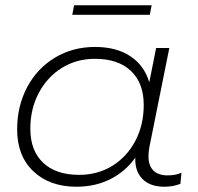

<svg xmlns="http://www.w3.org/2000/svg" viewBox="-20 -704 752 728"><path d="M668 -49 664 -7Q637 4 603 4Q549 4 520 -25.5Q491 -55 493 -106Q455 -53 398 -24.5Q341 4 270 4Q168 4 106.5 -54.5Q45 -113 45 -213Q45 -302 83 -373.5Q121 -445 188.5 -485.5Q256 -526 340 -526Q421 -526 474 -491Q527 -456 546 -392L572 -522H622L546 -144Q543 -126 543 -111Q543 -76 561.5 -57.5Q580 -39 616 -39Q646 -39 668 -49ZM525 -306Q525 -389 476.5 -435Q428 -481 340 -481Q270 -481 214.5 -446.5Q159 -412 127 -351.5Q95 -291 95 -216Q95 -133 143.5 -87Q192 -41 280 -41Q350 -41 405.5 -75Q461 -109 493 -169.5Q525 -230 525 -306ZM261 -684H555L548 -648H254Z"/></svg>

Font: Montserrat Alternates Light
Style: Italic
Weight: 300
Italic angle: -11.3°
Designer: Julieta Ulanovsky
Foundry: Julieta Ulanovsky
Version: Version 7.200